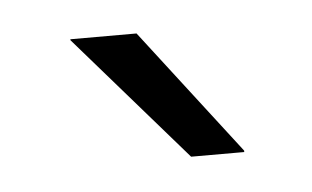

<svg xmlns="http://www.w3.org/2000/svg" viewBox="-27 -715 322 198"><g transform="rotate(-5 134.0 -616.0)"><path d="M219.5 -552 119.5 -682H51V-681L164.5 -550.5H219.5Z"/></g></svg>

Font: Anek Kannada Medium Light
Style: Regular
Weight: 300
Version: Version 1.003